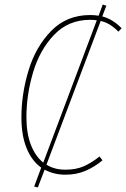

<svg xmlns="http://www.w3.org/2000/svg" viewBox="-20 -757 554 843"><path d="M422 -665 184 -34Q219 -12 267 -12Q314 -12 348 -27Q382 -42 417 -70L430 -53Q395 -24 355.5 -7Q316 10 267 10Q217 10 176 -12L146 66L130 62L161 -21Q119 -51 96.5 -107Q74 -163 74 -241Q74 -345 105.5 -448.5Q137 -552 205 -621.5Q273 -691 376 -691Q395 -691 413 -688L431 -737L447 -732L429 -685Q475 -673 514 -633L500 -618Q481 -637 462.5 -648.5Q444 -660 422 -665ZM405 -668Q387 -670 376 -670Q280 -670 217 -603.5Q154 -537 125 -438.5Q96 -340 96 -243Q96 -172 115.5 -121.5Q135 -71 170 -43Z"/></svg>

Font: Fira Sans Condensed Thin
Style: Italic
Weight: 250
Width: 3
Italic angle: -8°
Designer: Carrois Corporate & Edenspiekermann AG
Foundry: Carrois Corporate GbR & Edenspiekermann AG
Version: Version 4.203